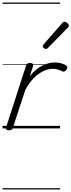

<svg xmlns="http://www.w3.org/2000/svg" viewBox="-20 -1011 562 1512"><path d="M51 15Q39 15 31 9.5Q23 4 28 -8L185 -494Q189 -506 196 -510.5Q203 -515 216 -515Q232 -515 237.5 -508.5Q243 -502 240 -489L214 -410Q238 -441 264 -462Q290 -483 315.5 -495.5Q341 -508 365.5 -513.5Q390 -519 412 -519Q441 -519 466 -511.5Q491 -504 503 -494Q511 -488 511 -481Q511 -474 502 -461Q493 -450 486 -447.5Q479 -445 472 -449Q457 -457 438.5 -463Q420 -469 397 -469Q369 -469 340.5 -459Q312 -449 284 -429Q256 -409 229.5 -378Q203 -347 180 -305L81 -4Q79 6 71.5 10.5Q64 15 51 15ZM340 -625Q334 -625 325.5 -632Q317 -639 317 -646Q317 -650 318.5 -654Q320 -658 325 -663L468 -827Q474 -835 478.5 -837.5Q483 -840 489 -840Q495 -840 503 -835Q511 -830 516.5 -822.5Q522 -815 522 -808Q522 -803 520 -799.5Q518 -796 513 -792L358 -634Q349 -625 340 -625ZM0 471H453V481H0ZM0 -20H453V0H0ZM0 -505H453V-500H0ZM0 -991H453V-981H0Z"/></svg>

Font: Playwrite IE Guides
Style: Regular
Weight: 400
Designer: Veronika Burian, José Scaglione
Foundry: TypeTogether
Version: Version 1.003